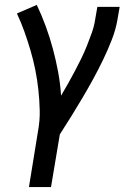

<svg xmlns="http://www.w3.org/2000/svg" viewBox="-20 -548 540 783"><path d="M98 215 135 -13Q143 -56 142 -98Q141 -140 136.5 -181.5Q132 -223 124 -263Q116 -303 104.5 -342Q93 -381 79.5 -419Q66 -457 49 -493L130 -528Q150 -486 166.5 -441Q183 -396 195.5 -349.5Q208 -303 217 -255Q226 -207 229 -158Q244 -183 258 -208Q272 -233 285.5 -258.5Q299 -284 311.5 -309.5Q324 -335 334.5 -361.5Q345 -388 354.5 -414.5Q364 -441 368 -468L377 -520H468L459 -468Q452 -427 436 -386Q420 -345 401 -305.5Q382 -266 361 -227.5Q340 -189 317.5 -151Q295 -113 271.5 -75Q248 -37 224 0L188 215Z"/></svg>

Font: Iosevka SS04 Medium
Style: Italic
Weight: 500
Italic angle: -9°
Monospace: yes
Designer: Belleve Invis
Foundry: Belleve Invis
Version: Version 19.0.0; ttfautohint (v1.8.4)